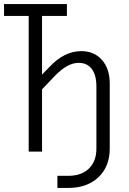

<svg xmlns="http://www.w3.org/2000/svg" viewBox="-20 -750 640 950"><path d="M264 180V120H317Q383 120 420 84Q457 48 457 -15V-322Q457 -379 434 -409Q411 -439 369 -439Q314 -439 253 -376L188 -308V0H122V-671H0V-730H311V-671H188V-381L223 -417Q297 -497 382 -497Q446 -497 484.5 -453.5Q523 -410 523 -336V-15Q523 74 467 127Q411 180 317 180Z"/></svg>

Font: JetBrains Mono NL ExtraLight
Style: Regular
Weight: 200
Designer: Philipp Nurullin, Konstantin Bulenkov
Foundry: JetBrains
Version: Version 2.304; ttfautohint (v1.8.4.7-5d5b)